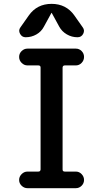

<svg xmlns="http://www.w3.org/2000/svg" viewBox="-20 -985 540 1005"><path d="M180.7 -86.9Q191.4 -86.9 192.4 -97.7V-631.8Q192.4 -642.6 180.7 -642.6H124Q106.4 -642.6 93.3 -655.8Q80.1 -668.9 80.1 -687Q80.1 -705.1 93.3 -717.8Q106.4 -730.5 124 -730.5H377Q394.5 -730.5 407.2 -717.8Q419.9 -705.1 419.9 -687Q419.9 -668.9 407.2 -655.8Q394.5 -642.6 377 -642.6H319.3Q308.6 -642.6 307.6 -631.8V-97.7Q307.6 -86.9 319.3 -86.9H377Q394.5 -86.9 407.2 -73.7Q419.9 -60.5 419.9 -43Q419.9 -25.4 407.2 -12.7Q394.5 0 377 0H124Q106.4 0 93.3 -12.7Q80.1 -25.4 80.1 -43Q80.1 -60.5 93.3 -73.7Q106.4 -86.9 124 -86.9ZM114.3 -790Q94.7 -790 85 -808.1Q75.2 -826.2 86.9 -841.8L130.9 -904.3Q173.8 -964.8 250 -964.8Q326.2 -964.8 369.1 -904.3L413.1 -841.8Q424.8 -826.2 415.5 -808.1Q406.2 -790 385.7 -790Q355.5 -790 329.6 -805.2Q303.7 -820.3 290 -845.7L251 -917Q251 -918 250 -918Q249 -918 249 -917L210 -845.7Q196.3 -819.3 170.4 -804.7Q144.5 -790 114.3 -790Z"/></svg>

Font: Rounded-X Mgen+ 1mn medium
Style: Regular
Weight: 500
Designer: [Source Han Sans]
Ryoko NISHIZUKA  (kana & ideographs); Paul D. Hunt (Latin, Greek & Cyrillic); Wenlong ZHANG  (bopomofo
Version: Version 1.059.20150602